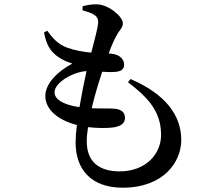

<svg xmlns="http://www.w3.org/2000/svg" viewBox="-20 -817 1040 894"><path d="M200 -674 185 -666C196 -607 215 -578 248 -554C272 -537 292 -529 317 -521C245 -483 191 -426 191 -370C191 -311 244 -259 338 -235C334 -204 332 -176 332 -153C332 -29 404 57 551 57C743 57 824 -64 824 -165C824 -281 750 -379 588 -449L576 -434C665 -366 730 -301 730 -189C730 -98 657 -19 537 -19C444 -19 384 -62 384 -158C384 -178 386 -201 390 -225C434 -220 475 -220 503 -223C543 -228 562 -243 562 -268C562 -296 542 -309 511 -311C489 -313 452 -311 407 -313C421 -373 440 -435 456 -483C478 -481 499 -481 514 -482C541 -484 558 -492 558 -516C558 -538 542 -562 499 -567L486 -568C500 -607 512 -632 524 -654C536 -677 552 -687 552 -709C552 -740 485 -797 429 -797C404 -797 384 -793 365 -788L364 -769C380 -765 398 -759 412 -752C429 -742 438 -733 437 -710C435 -686 422 -637 405 -572C370 -575 332 -581 293 -595C250 -611 224 -640 200 -674ZM350 -318C270 -330 234 -356 234 -387C234 -432 318 -482 383 -486C372 -438 360 -377 350 -318Z"/></svg>

Font: Noto Serif SC SemiBold
Style: Regular
Weight: 600
Designer: Ryoko NISHIZUKA 西塚涼子 (kana & ideographs); Frank Grießhammer (Latin, Greek & Cyrillic); Wenlong ZHANG 张文龙 (bopomofo); San
Foundry: Adobe
Version: Version 2.001;hotconv 1.1.0;makeotfexe 2.6.0